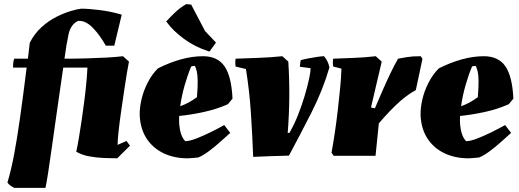

<svg xmlns="http://www.w3.org/2000/svg" viewBox="-20 -754 2510 929"><path d="M49 155Q39 150 30 143.5Q21 137 16 129Q34 69 48 -5Q62 -79 76.5 -181Q91 -283 109 -427H43Q43 -440 44.5 -452Q46 -464 49 -470Q59 -470 76 -470Q93 -470 115 -470Q117 -488 119.5 -507.5Q122 -527 124 -547Q147 -592 181.5 -623Q216 -654 253 -672.5Q290 -691 322 -700.5Q354 -710 373 -712Q410 -712 464.5 -705Q519 -698 569 -683L533 -533H492Q462 -586 429 -619.5Q396 -653 364 -653H358Q322 -636 311.5 -587.5Q301 -539 292 -470Q345 -470 397.5 -471.5Q450 -473 496 -475.5Q542 -478 575 -482L604 -456Q601 -442 594.5 -403.5Q588 -365 580.5 -314Q573 -263 565.5 -211Q558 -159 553.5 -116.5Q549 -74 549 -53L592 -72L609 -49L547 12Q519 12 483 10.5Q447 9 411.5 2.5Q376 -4 349 -20Q355 -47 362 -88.5Q369 -130 376 -178Q383 -226 389 -274Q395 -322 398.5 -362Q402 -402 403 -427H286Q277 -366 267.5 -299Q258 -232 248.5 -166Q239 -100 231 -42Q221 31 212.5 84.5Q204 138 200 155Z M888 12Q823 12 771.5 -12.5Q720 -37 689.5 -83.5Q659 -130 656 -196Q655 -231 664.5 -272.5Q674 -314 694.5 -354Q715 -394 744 -423Q799 -451 854.5 -466.5Q910 -482 962 -482Q1033 -482 1066.5 -433Q1100 -384 1105 -277L1083 -250Q1027 -225 963.5 -211.5Q900 -198 847 -193Q846 -172 847 -154Q849 -128 856 -106.5Q863 -85 876 -71Q897 -71 930.5 -84Q964 -97 1000.5 -115Q1037 -133 1065 -149L1094 -111Q1077 -96 1049.5 -71Q1022 -46 992 -23.5Q962 -1 939 8Q926 9 913 10.5Q900 12 888 12ZM905 -432Q889 -395 874 -343Q859 -291 852 -240Q872 -247 892.5 -258Q913 -269 933 -284Q937 -334 936.5 -362.5Q936 -391 932.5 -407Q929 -423 923 -435Q920 -435 914 -434.5Q908 -434 905 -432ZM994 -505 989 -506Q923 -527 869.5 -566.5Q816 -606 787 -647L784 -650Q807 -675 830 -696.5Q853 -718 881 -734L905 -732L972 -604L1025 -548Z M1205 5Q1201 -102 1194 -208Q1187 -314 1170 -420L1120 -432Q1117 -452 1120 -470Q1171 -472 1229.5 -474Q1288 -476 1346 -482L1375 -456Q1386 -283 1372 -110L1381 -112Q1404 -152 1422.5 -199Q1441 -246 1454.5 -291.5Q1468 -337 1475.5 -372.5Q1483 -408 1483 -424L1431 -431Q1431 -436 1432.5 -447.5Q1434 -459 1435 -463Q1449 -467 1472 -471.5Q1495 -476 1516.5 -479Q1538 -482 1548 -482Q1559 -469 1565 -455.5Q1571 -442 1574 -428Q1542 -318 1487.5 -210.5Q1433 -103 1378 -1Q1338 0 1292 1.5Q1246 3 1205 5Z M1595 0 1584 -15Q1592 -58 1600 -111.5Q1608 -165 1614.5 -221.5Q1621 -278 1626 -330Q1631 -382 1632 -422L1592 -432Q1589 -452 1592 -470Q1643 -472 1695 -474Q1747 -476 1798 -482L1827 -456L1775 -234L1794 -230Q1810 -268 1829 -311.5Q1848 -355 1868 -397Q1888 -439 1906 -470Q1932 -475 1948 -477.5Q1964 -480 1979 -481Q1994 -482 2016 -482L2024 -469L1992 -318Q1975 -309 1956.5 -296Q1938 -283 1918 -266Q1893 -244 1866.5 -216.5Q1840 -189 1813 -157L1797 0Z M2247 12Q2182 12 2130.5 -12.5Q2079 -37 2048.5 -83.5Q2018 -130 2015 -196Q2014 -231 2023.5 -272.5Q2033 -314 2053.5 -354Q2074 -394 2103 -423Q2158 -451 2213.5 -466.5Q2269 -482 2321 -482Q2392 -482 2425.5 -433Q2459 -384 2464 -277L2442 -250Q2386 -225 2322.5 -211.5Q2259 -198 2206 -193Q2205 -172 2206 -154Q2208 -128 2215 -106.5Q2222 -85 2235 -71Q2256 -71 2289.5 -84Q2323 -97 2359.5 -115Q2396 -133 2424 -149L2453 -111Q2436 -96 2408.5 -71Q2381 -46 2351 -23.5Q2321 -1 2298 8Q2285 9 2272 10.5Q2259 12 2247 12ZM2264 -432Q2248 -395 2233 -343Q2218 -291 2211 -240Q2231 -247 2251.5 -258Q2272 -269 2292 -284Q2296 -334 2295.5 -362.5Q2295 -391 2291.5 -407Q2288 -423 2282 -435Q2279 -435 2273 -434.5Q2267 -434 2264 -432Z"/></svg>

Font: Labrada Black
Style: Italic
Weight: 900
Italic angle: -7°
Designer: Mercedes Jáuregui
Foundry: Omnibus-Type Team
Version: Version 1.000; ttfautohint (v1.8.4.7-5d5b)